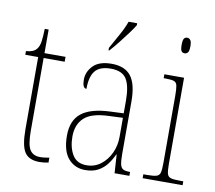

<svg xmlns="http://www.w3.org/2000/svg" viewBox="-84 -863 1085 970"><g transform="rotate(10 459.0 -378.0)"><path d="M178 10Q124 10 102 -23Q80 -56 80 -141V-511H14V-530Q52 -532 68 -552Q80 -567 83.5 -592.5Q87 -618 88 -657H108V-536H216V-511H108V-138Q108 -66 124.5 -40.5Q141 -15 176 -15Q189 -15 199.5 -16.5Q210 -18 224 -20V5Q199 10 178 10Z M412 10Q359 10 325.5 -28.5Q292 -67 292 -146Q292 -224 339.5 -261.5Q387 -299 486 -303L555 -306V-371Q555 -446 533 -481.5Q511 -517 452 -517Q396 -517 372 -487.5Q348 -458 348 -395Q327 -395 327 -439Q327 -479 357.5 -510.5Q388 -542 452 -542Q520 -542 551.5 -501.5Q583 -461 583 -372V-105Q583 -68 587 -50Q591 -32 602 -26Q613 -20 634 -20H638V0H562L556 -95H554Q542 -68 524 -44Q506 -20 479 -5Q452 10 412 10ZM415 -15Q456 -15 487.5 -39Q519 -63 537 -101.5Q555 -140 555 -185V-283L485 -280Q394 -277 357 -242Q320 -207 320 -146Q320 -90 342.5 -52.5Q365 -15 415 -15ZM424 -619Q446 -659 466.5 -695.5Q487 -732 499 -766H543V-756Q533 -739 513 -712Q493 -685 470.5 -656.5Q448 -628 428 -606H424Z M805 -658Q794 -658 788.5 -666Q783 -674 783 -698Q783 -721 788.5 -729.5Q794 -738 805 -738Q815 -738 821.5 -729.5Q828 -721 828 -698Q828 -674 821.5 -666Q815 -658 805 -658ZM706 0V-20H726Q758 -20 773 -24.5Q788 -29 792 -44.5Q796 -60 796 -95V-437Q796 -473 792.5 -490Q789 -507 775.5 -511.5Q762 -516 732 -516H723V-536H824V-95Q824 -60 828 -44.5Q832 -29 846.5 -24.5Q861 -20 893 -20H911V0Z"/></g></svg>

Font: Noto Serif Condensed Thin
Style: Regular
Weight: 100
Width: 3
Designer: Monotype Design Team
Foundry: Monotype Imaging Inc.
Version: Version 2.013; ttfautohint (v1.8.4.7-5d5b)